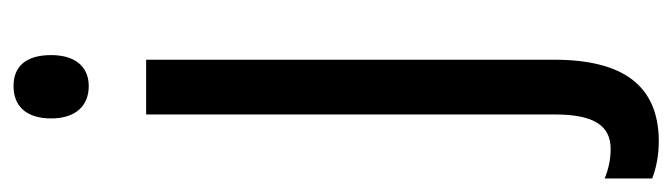

<svg xmlns="http://www.w3.org/2000/svg" viewBox="-410 -394 1018 291"><g transform="rotate(-90 99.5 -249.0)"><path d="M65 -681C65 -644 84 -624 114 -624C143 -624 161 -644 161 -681C161 -719 144 -738 114 -738C84 -738 65 -719 65 -681ZM32 240C114 239 154 187 154 81V-537H71V83C71 143 53 167 19 167C3 167 -11 164 -26 158V230C-10 236 8 240 32 240Z"/></g></svg>

Font: Noto Sans Georgian Condensed
Style: Regular
Weight: 400
Width: 3
Designer: Monotype Design Team, Akaki Razmadze
Foundry: Google LLC
Version: Version 2.005